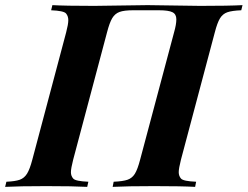

<svg xmlns="http://www.w3.org/2000/svg" viewBox="-61 -728 965 748"><path d="M703.1 -20 699.2 0Q646.5 -2.9 540 -2.9Q433.6 -2.9 377.9 0L381.8 -20Q418 -21.5 436 -27.8Q454.1 -34.2 464.6 -51.3Q475.1 -68.4 484.9 -106L617.2 -602.1Q626 -632.8 626 -652.8Q626 -672.9 610.8 -680.4Q595.7 -688 558.1 -688H457Q422.4 -688 404.5 -681.4Q386.7 -674.8 376.2 -657.2Q365.7 -639.6 356 -602.1L224.1 -106Q215.3 -71.8 215.3 -57.1Q215.3 -42.5 224.4 -32.2Q233.4 -22 283.2 -20L278.8 0Q224.1 -2.9 118.7 -2.9Q13.2 -2.9 -41 0L-36.1 -20Q-1.5 -21.5 16.1 -27.8Q33.7 -34.2 44.4 -51.5Q55.2 -68.8 64.9 -106L196.8 -602.1Q205.1 -633.8 205.1 -649.4Q205.1 -665 196.3 -675.5Q187.5 -686 138.2 -688L143.1 -708Q193.4 -705.1 306.2 -705.1L514.2 -708L719.2 -705.1Q830.1 -705.1 883.8 -708L878.9 -688Q842.3 -686.5 824.5 -680.2Q806.6 -673.8 796.1 -656.7Q785.6 -639.6 775.9 -602.1L644 -106Q635.3 -71.8 635.3 -57.1Q635.3 -42.5 644.3 -32.2Q653.3 -22 703.1 -20Z"/></svg>

Font: PlayfairDisplay-BoldItalic
Style: Bold Italic
Weight: 700
Italic angle: -14.9847°
Designer: Claus Eggers Sørensen
Foundry: Claus Eggers Sørensen
Version: Version 1.002;PS 001.002;hotconv 1.0.70;makeotf.lib2.5.58329